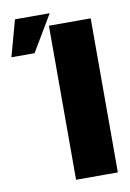

<svg xmlns="http://www.w3.org/2000/svg" viewBox="-100 -839 606 893"><g transform="rotate(-10 203.0 -392.0)"><path d="M382.8 -727.5V0H185.5V-727.5ZM-11.7 -613.3 35.2 -784.2H199.2L97.7 -613.3Z"/></g></svg>

Font: Inter Tight Black
Style: Regular
Weight: 900
Designer: Rasmus Andersson
Foundry: rsms
Version: Version 3.004; ttfautohint (v1.8.4.7-5d5b)